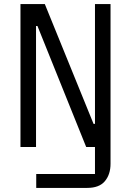

<svg xmlns="http://www.w3.org/2000/svg" viewBox="-20 -718 640 938"><path d="M80 0V-698H199L437 -113H444V-698H520V82Q520 134 492.5 167Q465 200 406 200H157V132H444V0H401L163 -591H156V0Z"/></svg>

Font: IBM Plaex Mono
Style: Regular
Weight: 400
Designer: Mike Abbink, Paul van der Laan, Pieter van Rosmalen
Foundry: Bold Monday
Version: Version 2.003